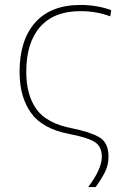

<svg xmlns="http://www.w3.org/2000/svg" viewBox="-20 -558 510 775"><path d="M305 -538Q185 -538 122 -467Q59 -396 59 -268Q59 -167 105 -102.5Q151 -38 260 -17Q330 -4 360.5 14Q391 32 391 75Q391 124 336 197H366Q386 170 402 140Q418 110 418 75Q418 17 380 -4.5Q342 -26 271 -40Q168 -60 127 -117.5Q86 -175 86 -268Q86 -386 142 -449.5Q198 -513 304 -513Q370 -513 425 -492L429 -517Q372 -538 305 -538Z"/></svg>

Font: Noto Sans UI Thin
Style: Regular
Weight: 250
Designer: Monotype Design Team
Foundry: Monotype Imaging Inc.
Version: Version 1.901